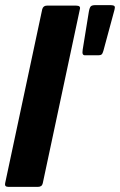

<svg xmlns="http://www.w3.org/2000/svg" viewBox="-27 -730 469 750"><path d="M-7 -14 138 -694Q142 -708 156 -708H271Q289 -708 285 -694L140 -14Q137 0 121 0H6Q-10 0 -7 -14ZM305 -514Q299 -514 296.5 -518.5Q294 -523 296 -536L320 -684Q323 -701 328 -705.5Q333 -710 346 -710H402Q418 -710 420.5 -705.5Q423 -701 420 -691L377 -532Q374 -521 370 -517.5Q366 -514 357 -514Z"/></svg>

Font: Glory Thin ExtraBold
Style: Italic
Weight: 800
Italic angle: -12°
Version: Version 1.011